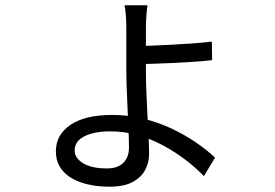

<svg xmlns="http://www.w3.org/2000/svg" viewBox="-20 -641 1040 725"><path d="M537 -621Q535 -610 533 -585Q531 -560 531 -539Q531 -523 531 -494Q531 -465 531 -433Q531 -401 531 -374Q531 -342 532.5 -299Q534 -256 536.5 -210.5Q539 -165 541 -125Q543 -85 543 -59Q543 -27 528 1Q513 29 480.5 46.5Q448 64 392 64Q334 64 288 48.5Q242 33 216.5 3.5Q191 -26 191 -70Q191 -132 246 -169.5Q301 -207 404 -207Q467 -207 524 -192.5Q581 -178 631 -154Q681 -130 721.5 -102Q762 -74 792 -46L750 24Q720 -7 681 -37Q642 -67 596.5 -91.5Q551 -116 500.5 -130.5Q450 -145 396 -145Q336 -145 299 -126.5Q262 -108 262 -73Q262 -44 294 -24.5Q326 -5 384 -5Q425 -5 446 -26.5Q467 -48 467 -83Q467 -109 465.5 -145.5Q464 -182 462 -223.5Q460 -265 458.5 -306Q457 -347 457 -379Q457 -400 457 -431Q457 -462 457 -491.5Q457 -521 457 -538Q457 -561 455 -585.5Q453 -610 450 -621ZM495 -467Q515 -467 549.5 -468.5Q584 -470 625 -472Q666 -474 707 -477Q748 -480 780 -484L781 -414Q750 -410 709.5 -407.5Q669 -405 627.5 -403Q586 -401 551.5 -400Q517 -399 495 -399Z"/></svg>

Font: Noto Sans KR
Style: Regular
Weight: 400
Designer: Ryoko NISHIZUKA  (kana, bopomofo & ideographs); Paul D. Hunt (Latin, Greek & Cyrillic); Sandoll Communications , Soo-you
Foundry: Adobe
Version: Version 2.004-H2;hotconv 1.0.118;makeotfexe 2.5.65603